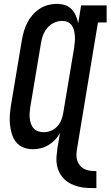

<svg xmlns="http://www.w3.org/2000/svg" viewBox="-20 -763 571 992"><path d="M478 209Q455 209 432.5 208Q410 207 388.5 202Q367 197 347.5 187.5Q328 178 313 163.5Q298 149 288 130Q278 111 274 89.5Q270 68 272 45.5Q274 23 277 0L290 -75Q279 -56 263.5 -40Q248 -24 229.5 -13Q211 -2 190.5 3Q170 8 150 8Q124 8 101 -1Q78 -10 63 -29Q48 -48 41 -71.5Q34 -95 31.5 -119.5Q29 -144 31 -170Q33 -196 37 -221L93 -556Q97 -579 103.5 -601.5Q110 -624 121 -645.5Q132 -667 148 -685.5Q164 -704 184.5 -717.5Q205 -731 228 -737Q251 -743 274 -743Q296 -743 316 -736.5Q336 -730 350 -715.5Q364 -701 372 -682Q380 -663 384 -643L399 -735H531V-647H486L379 0Q376 16 375 33Q374 50 378.5 64.5Q383 79 392.5 91Q402 103 415.5 110Q429 117 445.5 119Q462 121 478 121ZM206 -80Q225 -80 243.5 -87.5Q262 -95 276 -110Q290 -125 297 -143.5Q304 -162 307 -181L363 -516Q365 -531 366.5 -546.5Q368 -562 367 -576.5Q366 -591 362.5 -605.5Q359 -620 351 -631.5Q343 -643 330 -649Q317 -655 302 -655Q281 -655 260.5 -646Q240 -637 225.5 -620Q211 -603 203 -583Q195 -563 192 -542L136 -207Q134 -193 133 -178Q132 -163 134 -149Q136 -135 140.5 -122Q145 -109 154.5 -99Q164 -89 177.5 -84.5Q191 -80 206 -80Z"/></svg>

Font: Iosevka Slab Semibold
Style: Italic
Weight: 600
Italic angle: -9°
Monospace: yes
Designer: Belleve Invis
Foundry: Belleve Invis
Version: Version 11.1.1; ttfautohint (v1.8.3)